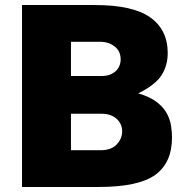

<svg xmlns="http://www.w3.org/2000/svg" viewBox="-20 -743 738 763"><path d="M67.5 0V-723H356.5Q508 -723 577.2 -673.8Q646.5 -624.5 646.5 -532Q646.5 -482 621.5 -443.5Q596.5 -405 529.5 -372Q577 -358 604.2 -336.5Q631.5 -315 644 -290.5Q656.5 -266 660 -241.8Q663.5 -217.5 663.5 -197Q663.5 -96 596.8 -48Q530 0 372.5 0ZM262 -146H379.5Q422.5 -146 444 -169.2Q465.5 -192.5 465.5 -221Q465.5 -241 455.5 -256.8Q445.5 -272.5 427.2 -281.8Q409 -291 384.5 -291H262ZM262 -441H384.5Q402 -441 415.8 -446Q429.5 -451 439.2 -459.8Q449 -468.5 454.2 -480.8Q459.5 -493 459.5 -507Q459.5 -539.5 435.8 -558.2Q412 -577 377.5 -577H262Z"/></svg>

Font: Public Sans Black
Style: Regular
Weight: 900
Designer: The Public Sans Project Authors: Dan O. Williams and USWDS (Libre Franklin designed by Pablo Impallari and Rodrigo Fuenz
Version: Version 1.007